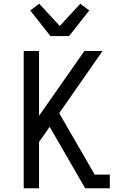

<svg xmlns="http://www.w3.org/2000/svg" viewBox="-20 -1008 640 1028"><path d="M107 0V-735H189V-388L432 -735H529L297 -402L487 -73H568V0H436L246 -329L189 -248V0ZM250 -815 142 -952 190 -988 300 -869 410 -988 458 -952 350 -815Z"/></svg>

Font: Nova
Style: Regular
Weight: 400
Monospace: yes
Designer: Belleve Invis
Foundry: Belleve Invis
Version: Version 24.1.4; ttfautohint (v1.8.4)